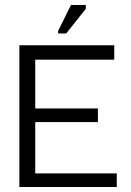

<svg xmlns="http://www.w3.org/2000/svg" viewBox="-20 -743 519 763"><path d="M120 -258H369V-312H120V-506H434V-563H57V0H444V-54H120ZM211 -610H243L321 -708V-723H262L211 -620Z"/></svg>

Font: OSH Darker Grotesque Medium
Style: Regular
Weight: 500
Designer: Gabriel Lam
Foundry: TypeRant
Version: Version 1.000;Glyphs 3.1.1 (3148)